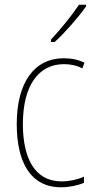

<svg xmlns="http://www.w3.org/2000/svg" viewBox="-20 -835 401 814"><path d="M345 -808V-815H315C282 -766 241 -716 196 -667V-657H212C255 -696 311 -760 345 -808ZM239 -41C274 -41 311 -49 336 -60V-86C307 -73 273 -66 241 -66C125 -66 77 -168 77 -309C77 -473 144 -563 251 -563C278 -563 305 -558 329 -545L338 -569C312 -582 284 -588 250 -588C126 -588 51 -486 51 -309C51 -148 109 -41 239 -41Z"/></svg>

Font: Noto Sans Tamil UI Condensed Thin
Style: Regular
Weight: 100
Width: 3
Designer: Jelle Bosma - Monotype Design Team
Foundry: Monotype Imaging Inc.
Version: Version 2.004